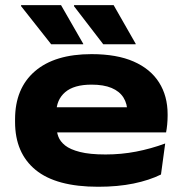

<svg xmlns="http://www.w3.org/2000/svg" viewBox="-20 -713 715 752"><path d="M364.5 18.5Q200 18.5 119.5 -47.5Q39 -113.5 39 -235.5V-245.5Q39 -367 116.8 -434Q194.5 -501 338.5 -501Q437.5 -501 503.5 -472Q569.5 -443 603 -390Q636.5 -337 636.5 -265.5V-259.5Q636.5 -243 634.8 -225Q633 -207 630.5 -194.5H473Q476 -213 477.5 -235Q479 -257 479 -272Q479 -306.5 463.5 -331Q448 -355.5 417 -368.5Q386 -381.5 338.5 -381.5Q269.5 -381.5 235 -351.8Q200.5 -322 200.5 -270.5V-253L201.5 -240.5V-215.5Q201.5 -197 208.5 -178Q215.5 -159 235.2 -143.2Q255 -127.5 293.2 -117.8Q331.5 -108 393.5 -108Q455 -108 513.2 -119.2Q571.5 -130.5 627 -151L610.5 -29.5Q565 -7 503.2 5.8Q441.5 18.5 364.5 18.5ZM116.5 -194.5V-293H597.5V-194.5ZM219 -693 306 -541.5V-539.5H180.5L62.5 -689V-693ZM425 -693 511.5 -541.5V-539.5H384.5L270 -688.5V-693Z"/></svg>

Font: Anek Latin Expanded
Style: Bold
Weight: 700
Width: 7
Designer: Yesha Goshar
Foundry: Ek Type
Version: Version 1.003